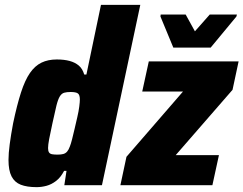

<svg xmlns="http://www.w3.org/2000/svg" viewBox="-20 -763 1003 791"><path d="M131 8Q91 8 65.5 -2Q40 -12 27.5 -36.5Q15 -61 15 -104Q15 -131 20 -169Q25 -207 34 -255Q50 -331 66.5 -382Q83 -433 103.5 -462.5Q124 -492 151 -505Q178 -518 214 -518Q244 -518 266.5 -512Q289 -506 304.5 -493Q320 -480 327 -456H336L396 -743H558L400 0H245L254 -59H244Q230 -32 211 -17.5Q192 -3 171.5 2.5Q151 8 131 8ZM217 -126Q231 -126 240.5 -128.5Q250 -131 256.5 -138.5Q263 -146 268 -160Q272 -170 277 -189.5Q282 -209 287.5 -233Q293 -257 298.5 -280.5Q304 -304 306.5 -323.5Q309 -343 309 -353Q309 -372 301 -378Q293 -384 271 -384Q255 -384 244.5 -381Q234 -378 226.5 -366Q219 -354 212.5 -328Q206 -302 196 -255Q187 -214 182.5 -190Q178 -166 178 -153Q178 -141 182 -135Q186 -129 195 -127.5Q204 -126 217 -126ZM476 0 501 -117 734 -386H566L593 -510H963L938 -393L704 -124H882L855 0ZM694 -567 641 -695 642 -703H745L783 -634L844 -703H956L954 -695L848 -567Z"/></svg>

Font: Saira SemiCondensed ExtraBold
Style: Italic
Weight: 800
Width: 4
Italic angle: -12°
Designer: Hector Gatti with collaboration of the Omnibus-Type team
Foundry: Omnibus-Type
Version: Version 1.101